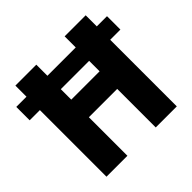

<svg xmlns="http://www.w3.org/2000/svg" viewBox="-179 -889 1064 1064"><g transform="rotate(-45 353.5 -357.0)"><path d="M78 0H242V-302H464V0H629V-522H709V-627H629V-714H464V-627H242V-714H78V-627H-2V-522H78ZM242 -440V-522H464V-440Z"/></g></svg>

Font: Noto Sans Georgian SemiCondensed ExtraBold
Style: Regular
Weight: 800
Width: 4
Designer: Monotype Design Team, Akaki Razmadze
Foundry: Google LLC
Version: Version 2.005